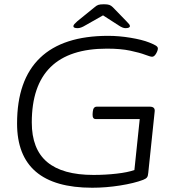

<svg xmlns="http://www.w3.org/2000/svg" viewBox="-20 -874 845 900"><path d="M412 6Q60 6 60 -295Q60 -499 167.5 -602.5Q275 -706 487 -706Q538 -706 592 -697Q646 -688 679 -675Q702 -666 711 -660Q720 -654 720 -647Q720 -637 711.5 -622.5Q703 -608 693 -608Q685 -608 660 -617.5Q635 -627 590.5 -636.5Q546 -646 481 -646Q129 -646 129 -300Q129 -175 201 -114.5Q273 -54 418 -54Q474 -54 526.5 -60Q579 -66 610 -77L635 -316H428Q413 -316 414 -339L415 -351Q417 -374 434 -374H682Q708 -374 705 -351L675 -64Q674 -49 669 -42.5Q664 -36 651 -31Q609 -15 543 -4.5Q477 6 412 6ZM344 -742Q324 -742 324 -751Q324 -756 329 -761.5Q334 -767 343 -775L422 -839Q432 -848 440.5 -851Q449 -854 467 -854Q484 -854 492.5 -851Q501 -848 509 -840L573 -774Q580 -767 584.5 -761.5Q589 -756 589 -752Q589 -742 568 -742Q555 -742 536 -755L463 -802L380 -755Q359 -742 344 -742Z"/></svg>

Font: Asap Expanded Expanded Light
Style: Italic
Weight: 300
Width: 7
Italic angle: -6°
Designer: Pablo Cosgaya
Foundry: Omnibus-Type
Version: Version 3.001; ttfautohint (v1.8.4.7-5d5b)